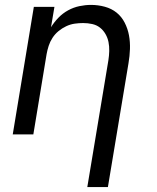

<svg xmlns="http://www.w3.org/2000/svg" viewBox="-20 -548 640 783"><path d="M336 215 422 -302Q425 -321 425.5 -340Q426 -359 422.5 -376.5Q419 -394 410 -409.5Q401 -425 387.5 -435.5Q374 -446 356 -450Q338 -454 319 -454Q302 -454 284.5 -451.5Q267 -449 250 -441Q233 -433 218.5 -421Q204 -409 194 -393.5Q184 -378 178.5 -361Q173 -344 170 -327L116 0H32L118 -520H202L188 -437Q201 -458 218.5 -476Q236 -494 258 -506Q280 -518 304 -523Q328 -528 351 -528Q380 -528 407.5 -520.5Q435 -513 455.5 -496.5Q476 -480 488.5 -455.5Q501 -431 506 -404Q511 -377 510 -348Q509 -319 504 -290L420 215Z"/></svg>

Font: Iosevka Aile Oblique
Style: Regular
Weight: 400
Italic angle: -9°
Designer: Belleve Invis
Foundry: Belleve Invis
Version: Version 31.1.0; ttfautohint (v1.8.4)